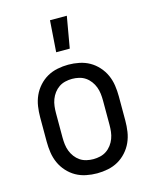

<svg xmlns="http://www.w3.org/2000/svg" viewBox="-115 -831 729 915"><g transform="rotate(-15 250.0 -373.5)"><path d="M250 8Q223 8 196 2.5Q169 -3 146 -16Q123 -29 104.5 -49.5Q86 -70 75 -94.5Q64 -119 60 -146Q56 -173 56 -200V-320Q56 -347 60 -374Q64 -401 75 -425.5Q86 -450 104.5 -470.5Q123 -491 146 -504Q169 -517 196 -522.5Q223 -528 250 -528Q277 -528 304 -522.5Q331 -517 354 -504Q377 -491 395.5 -470.5Q414 -450 425 -425.5Q436 -401 440 -374Q444 -347 444 -320V-200Q444 -173 440 -146Q436 -119 425 -94.5Q414 -70 395.5 -49.5Q377 -29 354 -16Q331 -3 304 2.5Q277 8 250 8ZM250 -62Q267 -62 284 -66Q301 -70 315 -79.5Q329 -89 339.5 -103Q350 -117 356 -133Q362 -149 364 -166Q366 -183 366 -200V-320Q366 -337 364 -354Q362 -371 356 -387Q350 -403 339.5 -417Q329 -431 315 -440.5Q301 -450 284 -454Q267 -458 250 -458Q233 -458 216 -454Q199 -450 185 -440.5Q171 -431 160.5 -417Q150 -403 144 -387Q138 -371 136 -354Q134 -337 134 -320V-200Q134 -183 136 -166Q138 -149 144 -133Q150 -117 160.5 -103Q171 -89 185 -79.5Q199 -70 216 -66Q233 -62 250 -62ZM210 -600 221 -755H304L277 -600Z"/></g></svg>

Font: Iosevka Fuck
Style: Regular
Weight: 400
Monospace: yes
Designer: Belleve Invis
Foundry: Belleve Invis
Version: Version 28.0.7; ttfautohint (v1.8.3)